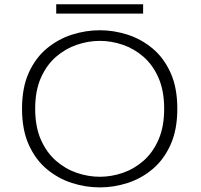

<svg xmlns="http://www.w3.org/2000/svg" viewBox="-20 -844 915 876"><path d="M435.5 11Q371 11 308 -9.2Q245 -29.5 193.5 -72.5Q142 -115.5 111.2 -183.8Q80.5 -252 80.5 -348Q80.5 -444 111.2 -512Q142 -580 193.5 -622.8Q245 -665.5 308 -685.8Q371 -706 435.5 -706Q499.5 -706 562.2 -685.8Q625 -665.5 676.2 -622.8Q727.5 -580 758.2 -512Q789 -444 789 -348Q789 -252 758.2 -183.8Q727.5 -115.5 676.2 -72.5Q625 -29.5 562.2 -9.2Q499.5 11 435.5 11ZM435.5 -37.5Q488 -37.5 540 -55.2Q592 -73 634.8 -110.5Q677.5 -148 703.2 -206.8Q729 -265.5 729 -348Q729 -430 703.2 -488.8Q677.5 -547.5 634.8 -584.8Q592 -622 540 -639.8Q488 -657.5 435.5 -657.5Q383 -657.5 330.8 -639.8Q278.5 -622 235.5 -584.8Q192.5 -547.5 166.5 -488.8Q140.5 -430 140.5 -348Q140.5 -265.5 166.5 -206.8Q192.5 -148 235.5 -110.5Q278.5 -73 330.8 -55.2Q383 -37.5 435.5 -37.5ZM236.5 -782V-824.5H633V-782Z"/></svg>

Font: Trispace SemiExpanded ExtraLight
Style: Regular
Weight: 200
Width: 6
Designer: Tyler Finck
Foundry: Etcetera Type Company
Version: Version 1.210; ttfautohint (v1.8.3)